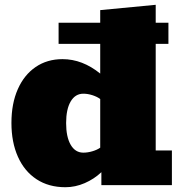

<svg xmlns="http://www.w3.org/2000/svg" viewBox="-20 -782 769 811"><path d="M256.3 8.8Q185.5 8.8 134.3 -24.9Q83 -58.6 55.7 -119.9Q28.3 -181.2 28.3 -262.7Q28.3 -344.7 55.2 -405.3Q82 -465.8 130.6 -499Q179.2 -532.2 244.1 -532.2Q328.1 -532.2 403.3 -471.2V-596.7H227.5V-686H403.3V-739.3L637.7 -761.7V-686H691.4V-596.7H637.7V-146.5H706.1V0H408.2V-54.7Q377.9 -25.9 337.9 -8.5Q297.9 8.8 256.3 8.8ZM332 -137.2Q350.6 -137.2 370.4 -143.1Q390.1 -148.9 403.3 -158.2V-363.8Q390.1 -373.5 370.4 -379.9Q350.6 -386.2 332 -386.2Q297.9 -386.2 278.6 -353.5Q259.3 -320.8 259.3 -262.2Q259.3 -203.6 278.6 -170.4Q297.9 -137.2 332 -137.2Z"/></svg>

Font: Bevan
Style: Regular
Weight: 400
Designer: Vernon Adams
Foundry: Vernon Adams
Version: Version 2.100; ttfautohint (v1.8.3)